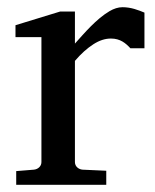

<svg xmlns="http://www.w3.org/2000/svg" viewBox="-20 -514 431 533"><path d="M320 -494C308 -494 296 -490 284 -483C247 -461 215 -423 188 -393V-482H147L23 -444V-411H95V-64C95 -52 85 -44 74 -43L25 -39V-1H275V-40L209 -43C198 -44 188 -52 188 -64V-345C205 -365 222 -380 239 -391C256 -402 272 -407 288 -407C314 -407 329 -394 342 -380H381V-479C364 -486 344 -494 320 -494Z"/></svg>

Font: Veleka
Style: Regular
Weight: 400
Designer: Stefan Peev, Context Ltd, 2016; SIL International, 1997-2014.
Foundry: Stefan Peev, Context Ltd, 2016
Version: Version 1.000